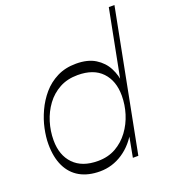

<svg xmlns="http://www.w3.org/2000/svg" viewBox="-141 -877 882 989"><g transform="rotate(-20 300.0 -382.0)"><path d="M238 8Q174 8 128.5 -17.5Q83 -43 59 -93Q35 -143 35 -215Q35 -253 44.5 -298.5Q54 -344 75 -389.5Q96 -435 128 -472.5Q160 -510 205.5 -533Q251 -556 310 -556Q374 -556 415 -530.5Q456 -505 477 -464.5Q498 -424 502 -377L489 -361L569 -772H600L450 0H420L449 -154L458 -139Q422 -69 364 -30.5Q306 8 238 8ZM246 -46Q302 -46 344.5 -70Q387 -94 416.5 -134Q446 -174 461 -222.5Q476 -271 476 -321Q476 -402 430.5 -450Q385 -498 298 -498Q241 -498 198 -474.5Q155 -451 126 -411.5Q97 -372 82 -323.5Q67 -275 67 -224Q67 -142 113.5 -94Q160 -46 246 -46Z"/></g></svg>

Font: Savate ExtraLight
Style: Italic
Weight: 200
Italic angle: -11°
Designer: Max Esnée
Foundry: Plomb Type
Version: Version 2.000